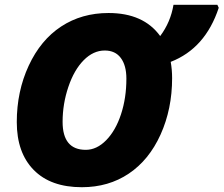

<svg xmlns="http://www.w3.org/2000/svg" viewBox="-20 -780 943 810"><path d="M438 -725.1Q585.4 -725.1 655.8 -627.9Q699.7 -686.5 711.9 -759.8H897L902.8 -747.1Q846.2 -575.7 700.2 -519Q706.1 -485.8 706.1 -450.2Q706.1 -320.3 657.5 -212.6Q608.9 -105 523.4 -47.6Q438 9.8 325.2 9.8Q193.8 9.8 122.3 -63Q50.8 -135.7 50.8 -265.1Q50.8 -394.5 101.1 -502.9Q151.4 -611.3 238 -668.2Q324.7 -725.1 438 -725.1ZM513.2 -448.2Q513.2 -503.9 489.7 -535.4Q466.3 -566.9 421.9 -566.9Q373.5 -566.9 333 -525.9Q292.5 -484.9 268.3 -413.1Q244.1 -341.3 244.1 -266.1Q244.1 -147.9 341.8 -147.9Q388.2 -147.9 428 -188.5Q467.8 -229 490.5 -297.9Q513.2 -366.7 513.2 -448.2Z"/></svg>

Font: Open Sans Extrabold
Style: Italic
Weight: 800
Italic angle: -12°
Foundry: Ascender Corporation
Version: Version 1.10